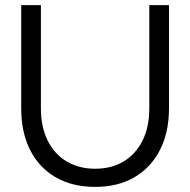

<svg xmlns="http://www.w3.org/2000/svg" viewBox="-20 -720 744 751"><path d="M352 11Q263 11 198 -26.5Q133 -64 98 -133Q63 -202 63 -296V-700H140V-296Q140 -224 166 -171Q192 -118 240 -89Q288 -60 352 -60Q417 -60 464.5 -89Q512 -118 538 -171Q564 -224 564 -296V-700H641V-296Q641 -202 605.5 -133Q570 -64 505.5 -26.5Q441 11 352 11Z"/></svg>

Font: Red Hat Display VF
Style: Regular
Weight: 300
Designer: Pentagram, MCKL
Foundry: Pentagram, MCKL
Version: Version 1.023